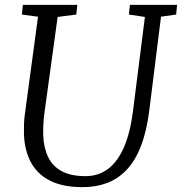

<svg xmlns="http://www.w3.org/2000/svg" viewBox="-20 -763 752 793"><path d="M645 -694 596.5 -306Q585.5 -220 562 -159.5Q538.5 -99 503.2 -61.8Q468 -24.5 422.2 -7.2Q376.5 10 321 10Q240 10 187.2 -16.5Q134.5 -43 108 -92Q81.5 -141 79 -208Q78.5 -227 79 -247.8Q79.5 -268.5 82.5 -290L137 -694L70.5 -703L74.5 -743H299.5L295 -703L218 -693L163.5 -296.5Q160 -270 159 -247.5Q158 -225 158.5 -204Q160.5 -152.5 178.8 -114.5Q197 -76.5 234.8 -56Q272.5 -35.5 333.5 -35.5Q386 -35.5 425.8 -65Q465.5 -94.5 491.8 -154.5Q518 -214.5 529.5 -306L578.5 -693L512.5 -703L516.5 -743H711.5L707.5 -703Z"/></svg>

Font: Merriweather Light
Style: Italic
Weight: 300
Italic angle: -7.8°
Designer: Eben Sorkin
Foundry: Eben Sorkin
Version: Version 2.101